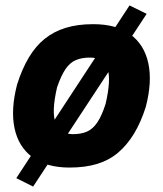

<svg xmlns="http://www.w3.org/2000/svg" viewBox="-20 -606 600 707"><path d="M236 11Q151 11 99.5 -27Q48 -65 33.5 -134Q19 -203 43 -295Q61 -352 86 -394Q111 -436 144.5 -463Q178 -490 222 -503.5Q266 -517 323 -517Q409 -517 460 -479.5Q511 -442 526 -374Q541 -306 517 -213Q499 -156 473.5 -114Q448 -72 415 -44Q382 -16 338 -2.5Q294 11 236 11ZM249 -112Q279 -112 300.5 -121.5Q322 -131 338.5 -155.5Q355 -180 369 -224Q390 -315 375.5 -354.5Q361 -394 311 -394Q282 -394 260 -385Q238 -376 221.5 -352Q205 -328 190 -284Q169 -193 185 -152.5Q201 -112 249 -112ZM102 81 40 50 457 -586 520 -555Z"/></svg>

Font: Nunito Sans 7pt Condensed Black
Style: Italic
Weight: 900
Width: 3
Italic angle: -9°
Designer: Vernon Adams
Foundry: Vernon Adams
Version: Version 3.101;gftools[0.9.27]